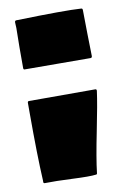

<svg xmlns="http://www.w3.org/2000/svg" viewBox="-74 -540 462 705"><g transform="rotate(-10 157.0 -187.5)"><path d="M31 -191H278Q284 -191 283 -184Q277 -138 257 -39Q237 60 231 113Q231 118 226 118Q203 121 139 118Q75 115 36 116Q31 116 31 111Q31 110 31 107.5Q31 105 31 104Q26 13 26 -146V-185Q26 -191 31 -191ZM279 -492Q284 -492 284 -485Q285 -393 287 -314Q287 -307 281 -307Q271 -307 165.5 -307.5Q60 -308 37 -308Q31 -307 31 -314Q31 -350 31 -391Q32 -428 32 -463Q32 -473 31 -484Q31 -491 37 -491Q220 -496 279 -492Z"/></g></svg>

Font: Cubao Free Wide
Style: Wide
Weight: 400
Designer: Aaron Amar
Version: Version 001.001